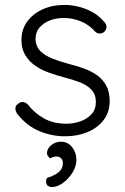

<svg xmlns="http://www.w3.org/2000/svg" viewBox="-20 -543 509 779"><path d="M50 -81Q42 -93 42.5 -104.5Q43 -116 55 -123Q63 -130 73.5 -129Q84 -128 93 -119Q120 -84 158.5 -62.5Q197 -41 250 -41Q278 -41 305.5 -50.5Q333 -60 351 -79.5Q369 -99 369 -129Q369 -160 351 -179Q333 -198 304.5 -209Q276 -220 244 -228Q210 -237 178 -248.5Q146 -260 121.5 -277.5Q97 -295 82 -320Q67 -345 67 -381Q67 -423 90 -455Q113 -487 152.5 -505Q192 -523 242 -523Q267 -523 296 -516.5Q325 -510 353 -495Q381 -480 403 -454Q412 -445 412 -433.5Q412 -422 402 -413Q394 -407 383.5 -407Q373 -407 366 -415Q342 -442 309 -456Q276 -470 238 -470Q209 -470 183.5 -460.5Q158 -451 141 -432Q124 -413 124 -382Q126 -353 144.5 -335Q163 -317 193.5 -305Q224 -293 262 -283Q294 -275 323.5 -264Q353 -253 375.5 -236.5Q398 -220 411.5 -195Q425 -170 425 -132Q425 -88 400.5 -56Q376 -24 335 -7Q294 10 244 10Q190 10 139.5 -11Q89 -32 50 -81ZM290 105Q290 132 274 157.5Q258 183 235 199.5Q212 216 190 216Q182 216 174.5 211Q167 206 167 192Q167 178 176.5 176.5Q186 175 200 167Q217 159 226 147Q235 135 235 119Q235 106 227.5 99Q220 92 210 92Q203 92 196 94Q189 96 183 100Q178 95 174 89Q170 83 171 74Q173 57 189.5 44.5Q206 32 228 32Q255 32 272.5 54Q290 76 290 105Z"/></svg>

Font: zvoove
Style: Regular
Weight: 400
Designer: Vernon Adams (Nunito) & Andrew Paglinawan (Quicksand)
Foundry: zvoove
Version: Version 3.006